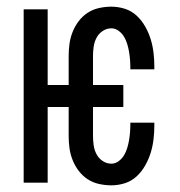

<svg xmlns="http://www.w3.org/2000/svg" viewBox="-20 -548 540 576"><path d="M314 8Q296 8 277.5 4Q259 0 243.5 -10Q228 -20 216.5 -35Q205 -50 198 -67.5Q191 -85 188.5 -103Q186 -121 186 -140V-227H123V0H51V-520H123V-293H186V-380Q186 -399 188.5 -417Q191 -435 198 -452.5Q205 -470 216.5 -485Q228 -500 243.5 -510Q259 -520 277.5 -524Q296 -528 314 -528Q335 -528 355 -521.5Q375 -515 390 -501Q405 -487 415.5 -468.5Q426 -450 432 -430.5Q438 -411 440.5 -390.5Q443 -370 443 -349V-340H371V-346Q371 -358 370 -370Q369 -382 367 -393.5Q365 -405 361.5 -416.5Q358 -428 352 -438Q346 -448 336 -455.5Q326 -463 314 -463Q300 -463 288 -455Q276 -447 269.5 -434.5Q263 -422 261 -408Q259 -394 259 -380V-293H350V-227H259V-140Q259 -126 261 -112Q263 -98 269.5 -85.5Q276 -73 288 -65Q300 -57 314 -57Q326 -57 336 -64.5Q346 -72 352 -82Q358 -92 361.5 -103.5Q365 -115 367 -126.5Q369 -138 370 -150Q371 -162 371 -174V-180H443V-171Q443 -150 440.5 -129.5Q438 -109 432 -89.5Q426 -70 415.5 -51.5Q405 -33 390 -19Q375 -5 355 1.5Q335 8 314 8Z"/></svg>

Font: HulyMono
Style: Regular
Weight: 400
Monospace: yes
Designer: Belleve Invis
Foundry: Belleve Invis
Version: Version 33.2.5; ttfautohint (v1.8.4)